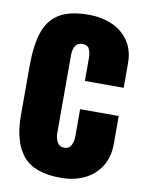

<svg xmlns="http://www.w3.org/2000/svg" viewBox="-84 -800 660 868"><g transform="rotate(10 245.5 -366.0)"><path d="M255.4 7.8Q132.3 7.8 80.8 -55.2Q29.3 -118.2 29.3 -240.2V-465.8Q29.3 -557.6 48.8 -618.7Q68.4 -679.7 117.2 -710Q166 -740.2 252.9 -740.2Q313.5 -740.2 361.6 -718.8Q409.7 -697.3 437.5 -655.8Q465.3 -614.3 465.3 -554.2V-442.4H287.1V-544.9Q287.1 -570.3 279.8 -587.6Q272.5 -605 248 -605Q205.1 -605 205.1 -543.9V-189Q205.1 -166.5 214.8 -147.7Q224.6 -128.9 247.1 -128.9Q270 -128.9 279.1 -147.2Q288.1 -165.5 288.1 -189.9V-313H465.3V-185.1Q465.3 -124.5 438.2 -81.3Q411.1 -38.1 363.8 -15.1Q316.4 7.8 255.4 7.8Z"/></g></svg>

Font: Anton SC
Style: Regular
Weight: 400
Designer: Vernon Adams
Foundry: Vernon Adams
Version: Version 2.116; ttfautohint (v1.8.4.7-5d5b)